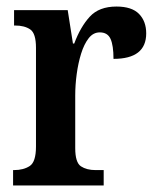

<svg xmlns="http://www.w3.org/2000/svg" viewBox="-20 -567 481 587"><path d="M20 0V-47H23Q52 -47 71 -59.5Q90 -72 90 -119V-421Q90 -465 72.5 -477Q55 -489 26 -489H23V-536H187L203 -434H207Q226 -485 254.5 -516Q283 -547 336 -547Q383 -547 405 -524.5Q427 -502 427 -465Q427 -387 327 -387Q327 -428 318 -448Q309 -468 285 -468Q265 -468 251 -450Q237 -432 228 -403Q219 -374 214.5 -340.5Q210 -307 210 -275V-114Q210 -70 227.5 -58.5Q245 -47 272 -47H297V0Z"/></svg>

Font: Noto Serif Myanmar Cond SemBd
Style: Regular
Weight: 600
Width: 3
Designer: Ben Mitchell and the Monotype Design Team
Foundry: Monotype Imaging Inc.
Version: Version 2.106; ttfautohint (v1.8.4.7-5d5b)